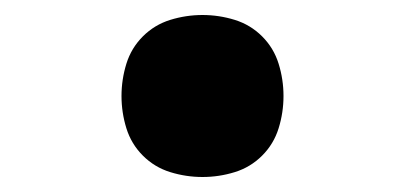

<svg xmlns="http://www.w3.org/2000/svg" viewBox="-20 -468 540 256"><path d="M250 -232Q228 -232 207 -238.5Q186 -245 170.5 -260.5Q155 -276 148.5 -297Q142 -318 142 -340Q142 -362 148.5 -383Q155 -404 170.5 -419.5Q186 -435 207 -441.5Q228 -448 250 -448Q272 -448 293 -441.5Q314 -435 329.5 -419.5Q345 -404 351.5 -383Q358 -362 358 -340Q358 -318 351.5 -297Q345 -276 329.5 -260.5Q314 -245 293 -238.5Q272 -232 250 -232Z"/></svg>

Font: Iosevka Curly Heavy
Style: Regular
Weight: 900
Monospace: yes
Designer: Belleve Invis
Foundry: Belleve Invis
Version: Version 22.1.2; ttfautohint (v1.8.4)